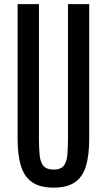

<svg xmlns="http://www.w3.org/2000/svg" viewBox="-20 -879 506 910"><path d="M233.9 10.3C276.5 10.3 310.1 1.9 334.7 -14.9C359.3 -31.7 376.8 -57.1 387.2 -91.3C397.6 -125.5 402.8 -168.6 402.8 -220.7V-859.4H302.2V-222.7C302.2 -191.7 301.2 -165.3 299.1 -143.3C297 -121.3 291.2 -104.5 281.7 -92.8C272.3 -81.1 256.3 -75.2 233.9 -75.2C211.8 -75.2 195.8 -81.1 186 -92.8C176.3 -104.5 170.2 -121.4 168 -143.6C165.7 -165.7 164.6 -192.2 164.6 -223.1V-859.4H63.5V-220.7C63.5 -168.6 68.8 -125.5 79.6 -91.3C90.3 -57.1 108.2 -31.7 133.1 -14.9C158 1.9 191.6 10.3 233.9 10.3Z"/></svg>

Font: Antonio
Style: Regular
Weight: 400
Designer: Vernon Adams
Foundry: Vernon Adams
Version: Version 1.002